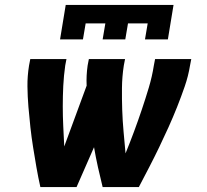

<svg xmlns="http://www.w3.org/2000/svg" viewBox="-20 -760 840 780"><path d="M144 0Q135 -40 128 -80.5Q121 -121 114.5 -161.5Q108 -202 103.5 -243Q99 -284 95.5 -325.5Q92 -367 91.5 -409Q91 -451 98 -494L103 -520H250L245 -494Q239 -452 237 -410.5Q235 -369 235 -328Q235 -287 237 -246.5Q239 -206 241 -165L332 -412Q331 -432 332 -452.5Q333 -473 336 -494L341 -520H488L483 -494Q476 -449 475.5 -403.5Q475 -358 476.5 -313.5Q478 -269 482 -225Q486 -181 490 -137Q508 -181 524.5 -225.5Q541 -270 556 -314.5Q571 -359 584.5 -404Q598 -449 605 -494L610 -520H757L752 -494Q745 -451 730.5 -409Q716 -367 699.5 -325.5Q683 -284 664.5 -243Q646 -202 626.5 -161.5Q607 -121 586 -80.5Q565 -40 544 0H397Q387 -40 378 -80.5Q369 -121 362 -162L291 0ZM224 -600 247 -740H685L662 -600H569L580 -665H500L489 -600H397L408 -665H328L317 -600Z"/></svg>

Font: Iosevka Aile Heavy
Style: Italic
Weight: 900
Italic angle: -9°
Designer: Belleve Invis
Foundry: Belleve Invis
Version: Version 31.1.0; ttfautohint (v1.8.4)